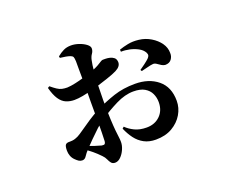

<svg xmlns="http://www.w3.org/2000/svg" viewBox="-109 -765 1218 1017"><g transform="rotate(-20 500.0 -256.0)"><path d="M626 35Q588 35 560 20Q532 5 512.5 -21Q493 -47 479 -80L488 -88Q507 -69 535 -55.5Q563 -42 602 -42Q648 -42 677.5 -71Q707 -100 707 -147Q707 -173 696.5 -195.5Q686 -218 662.5 -232Q639 -246 599 -246Q552 -246 500 -220Q448 -194 402 -163Q380 -149 356 -126.5Q332 -104 309.5 -81.5Q287 -59 272 -43Q254 -24 245 -9.5Q236 5 222 5Q211 5 202.5 -0.5Q194 -6 186 -14Q173 -26 167.5 -41Q162 -56 162 -71Q162 -96 168.5 -104Q175 -112 193 -111Q208 -111 217.5 -113.5Q227 -116 240 -122Q252 -128 276 -145Q300 -162 331 -182.5Q362 -203 392 -218Q446 -245 500.5 -263Q555 -281 621 -281Q699 -281 749 -240Q799 -199 799 -121Q799 -81 778 -45.5Q757 -10 718.5 12.5Q680 35 626 35ZM381 76Q367 76 359.5 67Q352 58 346.5 45Q341 32 329 20Q309 -1 289.5 -17Q270 -33 251 -47L264 -62Q286 -52 308 -45Q330 -38 345 -34Q358 -32 362 -36Q366 -40 367 -50Q369 -97 369 -152Q369 -207 369 -272Q369 -294 369.5 -326.5Q370 -359 369.5 -393Q369 -427 369 -456Q369 -485 369 -500Q368 -519 365 -525Q362 -531 352 -535Q341 -539 327 -541.5Q313 -544 295 -546L293 -555Q311 -570 329.5 -579Q348 -588 372 -588Q394 -588 417 -580Q440 -572 455.5 -560Q471 -548 471 -536Q471 -521 462 -508.5Q453 -496 449 -477Q444 -455 440.5 -417Q437 -379 435.5 -336Q434 -293 434 -258Q434 -191 436 -149.5Q438 -108 440.5 -83.5Q443 -59 445 -44.5Q447 -30 447 -17Q447 3 437.5 24.5Q428 46 413 61Q398 76 381 76ZM292 -310Q267 -310 245.5 -319Q224 -328 208 -352Q192 -376 181 -418L191 -424Q209 -409 222.5 -400Q236 -391 249.5 -388Q263 -385 279 -385Q299 -386 324.5 -391.5Q350 -397 375 -404.5Q400 -412 419 -418Q460 -433 479 -446Q498 -459 505 -459Q508 -459 519.5 -459Q531 -459 544 -456Q557 -453 567 -445Q577 -437 578 -420Q579 -395 547 -379Q527 -369 492.5 -357.5Q458 -346 426 -336Q416 -332 391.5 -326Q367 -320 340 -315Q313 -310 292 -310ZM807 -320Q797 -321 787 -327Q777 -333 767.5 -340Q758 -347 748 -347Q735 -346 714 -340.5Q693 -335 679 -332L674 -340Q685 -347 704 -361.5Q723 -376 730 -383Q738 -391 739.5 -398Q741 -405 736 -415Q726 -433 704.5 -444.5Q683 -456 658 -461.5Q633 -467 610 -466L609 -478Q632 -486 659.5 -491.5Q687 -497 720 -493Q756 -489 786.5 -470.5Q817 -452 835 -426.5Q853 -401 853 -371Q854 -351 842.5 -335.5Q831 -320 807 -320Z"/></g></svg>

Font: Noto Serif TC
Style: Bold
Weight: 700
Designer: Ryoko NISHIZUKA 西塚涼子 (kana & ideographs); Frank Grießhammer (Latin, Greek & Cyrillic); Wenlong ZHANG 张文龙 (bopomofo); San
Foundry: Adobe
Version: Version 2.002-H1;hotconv 1.1.0;makeotfexe 2.6.0